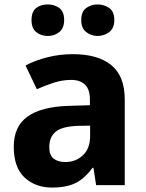

<svg xmlns="http://www.w3.org/2000/svg" viewBox="-20 -834 657 865"><path d="M214 11Q140 11 91 -34Q42 -79 42 -173Q42 -264 103.5 -308.5Q165 -353 287 -357L385 -360V-386Q385 -432 362.5 -453Q340 -474 301 -474Q261 -474 222.5 -461.5Q184 -449 146 -432L95 -539Q138 -562 193.5 -576Q249 -590 308 -590Q421 -590 481.5 -540.5Q542 -491 542 -386V0H413L401 -78H397Q374 -47 348.5 -27Q323 -7 290.5 2Q258 11 214 11ZM275 -104Q321 -104 353.5 -134.5Q386 -165 386 -221V-268L330 -267Q257 -264 229.5 -239.5Q202 -215 202 -172Q202 -135 221.5 -119.5Q241 -104 275 -104ZM419 -672Q391 -672 368.5 -689.5Q346 -707 346 -743Q346 -782 368.5 -798Q391 -814 419 -814Q449 -814 472 -798Q495 -782 495 -744Q495 -707 472 -689.5Q449 -672 419 -672ZM195 -672Q164 -672 143 -689.5Q122 -707 122 -743Q122 -782 143 -798Q164 -814 195 -814Q225 -814 247 -798Q269 -782 269 -744Q269 -707 247 -689.5Q225 -672 195 -672Z"/></svg>

Font: Menbere
Style: Regular
Weight: 400
Designer: Aleme Tadesse
Foundry: Sorkin Type Co
Version: Version 1.000